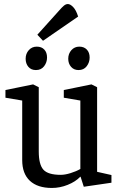

<svg xmlns="http://www.w3.org/2000/svg" viewBox="-20 -922 597 951"><path d="M237 9Q166 9 128 -26.5Q90 -62 90 -129V-424L7 -438V-476L144 -504L172 -490V-172Q172 -107 195 -81.5Q218 -56 281 -56Q302 -56 329.5 -64.5Q357 -73 378 -85V-424L296 -438V-476L433 -504L461 -490V-71L532 -55V-17L395 3L379 -47L377 -46Q354 -22 315.5 -6.5Q277 9 237 9ZM369 -575Q346 -575 332 -591Q318 -607 318 -631Q318 -656 333.5 -673.5Q349 -691 373 -691Q396 -691 410 -676.5Q424 -662 424 -637Q424 -613 409.5 -594Q395 -575 369 -575ZM158 -575Q134 -575 120.5 -591Q107 -607 107 -631Q107 -656 122.5 -673.5Q138 -691 162 -691Q186 -691 199.5 -676.5Q213 -662 213 -637Q213 -613 198.5 -594Q184 -575 158 -575ZM193 -720 165 -750 274 -871Q286 -885 296 -893.5Q306 -902 316 -902Q328 -902 342.5 -887Q357 -872 367 -840Z"/></svg>

Font: Faustina
Style: Regular
Weight: 400
Designer: Alfonso Garcia
Foundry: http://www.omnibus-type.com
Version: Version 1.200